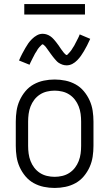

<svg xmlns="http://www.w3.org/2000/svg" viewBox="-20 -921 540 949"><path d="M250 8Q223 8 196.5 2.5Q170 -3 146.5 -16Q123 -29 105.5 -50Q88 -71 77 -95.5Q66 -120 62 -146.5Q58 -173 58 -200V-320Q58 -347 62 -373.5Q66 -400 77 -424.5Q88 -449 105.5 -470Q123 -491 146.5 -504Q170 -517 196.5 -522.5Q223 -528 250 -528Q277 -528 303.5 -522.5Q330 -517 353.5 -504Q377 -491 394.5 -470Q412 -449 423 -424.5Q434 -400 438 -373.5Q442 -347 442 -320V-200Q442 -173 438 -146.5Q434 -120 423 -95.5Q412 -71 394.5 -50Q377 -29 353.5 -16Q330 -3 303.5 2.5Q277 8 250 8ZM250 -47Q269 -47 288 -51.5Q307 -56 323 -66.5Q339 -77 350.5 -92Q362 -107 369 -125Q376 -143 378.5 -162Q381 -181 381 -200V-320Q381 -339 378.5 -358Q376 -377 369 -395Q362 -413 350.5 -428Q339 -443 323 -453.5Q307 -464 288 -468.5Q269 -473 250 -473Q231 -473 212 -468.5Q193 -464 177 -453.5Q161 -443 149.5 -428Q138 -413 131 -395Q124 -377 121.5 -358Q119 -339 119 -320V-200Q119 -181 121.5 -162Q124 -143 131 -125Q138 -107 149.5 -92Q161 -77 177 -66.5Q193 -56 212 -51.5Q231 -47 250 -47ZM309 -598Q303 -598 298 -599Q293 -600 288.5 -601.5Q284 -603 279 -605.5Q274 -608 270 -610.5Q266 -613 262.5 -616.5Q259 -620 255.5 -624Q252 -628 248.5 -632Q245 -636 242 -640Q239 -644 236 -648Q233 -652 230 -656Q227 -660 224 -664.5Q221 -669 217.5 -673.5Q214 -678 211 -682.5Q208 -687 205.5 -690Q203 -693 198 -697.5Q193 -702 192 -702Q188 -702 186 -699.5Q184 -697 181 -694.5Q178 -692 175 -688.5Q172 -685 170.5 -683Q169 -681 167.5 -679Q166 -677 164.5 -674.5Q163 -672 161.5 -669Q160 -666 158 -663.5Q156 -661 154 -657.5Q152 -654 150.5 -651Q149 -648 147 -644Q145 -640 143 -636.5Q141 -633 139 -628.5Q137 -624 134.5 -619.5Q132 -615 130 -610.5Q128 -606 126 -601L74 -622Q82 -641 90 -656Q98 -671 105.5 -684Q113 -697 120 -707Q127 -717 138 -728Q149 -739 162.5 -746.5Q176 -754 191 -754Q197 -754 202 -753Q207 -752 211.5 -750.5Q216 -749 221 -746.5Q226 -744 230 -741Q234 -738 237.5 -735Q241 -732 244.5 -728Q248 -724 251.5 -720Q255 -716 258 -712Q261 -708 264 -704Q267 -700 270 -696Q273 -692 276 -687Q279 -682 282.5 -677.5Q286 -673 289 -669Q292 -665 294.5 -661.5Q297 -658 302 -653.5Q307 -649 308 -649Q312 -649 314 -651.5Q316 -654 319 -657Q322 -660 325 -663.5Q328 -667 329.5 -669Q331 -671 332.5 -673Q334 -675 335.5 -677.5Q337 -680 338.5 -682.5Q340 -685 342 -688Q344 -691 346 -694Q348 -697 349.5 -700.5Q351 -704 353 -707.5Q355 -711 357 -715Q359 -719 361 -723Q363 -727 365.5 -731.5Q368 -736 370 -741Q372 -746 374 -751L426 -729Q418 -711 410 -695.5Q402 -680 394.5 -667.5Q387 -655 380 -645Q373 -635 362 -623.5Q351 -612 337.5 -605Q324 -598 309 -598ZM100 -849V-901H400V-849Z"/></svg>

Font: Iosevka Fixed Light
Style: Regular
Weight: 300
Monospace: yes
Designer: Belleve Invis
Foundry: Belleve Invis
Version: Version 32.3.0